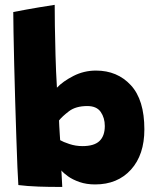

<svg xmlns="http://www.w3.org/2000/svg" viewBox="-20 -744 640 774"><path d="M54 2Q52.5 -18.5 50.2 -70Q48 -121.5 45.8 -191.2Q43.5 -261 41.2 -337.5Q39 -414 37.2 -486Q35.5 -558 34.5 -613.5Q33.5 -669 33.5 -695.5Q40.5 -697 86.5 -705.5Q132.5 -714 200.5 -724.5Q200.5 -694 201.2 -640.2Q202 -586.5 203.8 -521.2Q205.5 -456 209.5 -390.5Q233.5 -416 276 -437.8Q318.5 -459.5 367 -459.5Q453 -459.5 507.5 -400.5Q562 -341.5 562 -222.5Q562 -120 508 -60.2Q454 -0.5 363.5 -0.5Q328.5 -0.5 300.5 -10.2Q272.5 -20 253.8 -33.5Q235 -47 227.5 -57Q228 -47 228.8 -32.5Q229.5 -18 230.2 -5.8Q231 6.5 231 9.5Q182 10 135.5 8.2Q89 6.5 54 2ZM222.5 -179Q234 -172 259.5 -163.5Q285 -155 312.5 -155Q359.5 -155 381 -175.5Q402.5 -196 402.5 -236Q402.5 -269 386 -292.8Q369.5 -316.5 332 -316.5Q285.5 -316.5 258 -295.5Q230.5 -274.5 218 -258.5Q218 -252 219 -235.2Q220 -218.5 221 -201.8Q222 -185 222.5 -179Z"/></svg>

Font: Grandstander ExtraBold
Style: Regular
Weight: 800
Designer: Tyler Finck
Foundry: Etcetera Type Co
Version: Version 1.200; ttfautohint (v1.8.3)